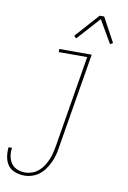

<svg xmlns="http://www.w3.org/2000/svg" viewBox="-125 -807 729 1091"><g transform="rotate(10 239.0 -261.5)"><path d="M95 223Q67 223 41 213.5Q15 204 0 183.5Q-15 163 -19.5 135.5Q-24 108 -21 80H-1Q-5 104 -1 127.5Q3 151 16 169.5Q29 188 50.5 196.5Q72 205 96 205Q116 205 136 198Q156 191 172.5 177Q189 163 200.5 145Q212 127 220.5 108Q229 89 233.5 69.5Q238 50 242 30L330 -502H166V-520H353L261 33Q258 55 252 77Q246 99 236 120Q226 141 212.5 160.5Q199 180 180 194.5Q161 209 139 216Q117 223 95 223ZM250 -596 236 -608 359 -746H385L461 -606L445 -597L369 -728Z"/></g></svg>

Font: Iosevka Thin
Style: Italic
Weight: 100
Italic angle: -9°
Monospace: yes
Designer: Belleve Invis
Foundry: Belleve Invis
Version: Version 32.5.0; ttfautohint (v1.8.4)